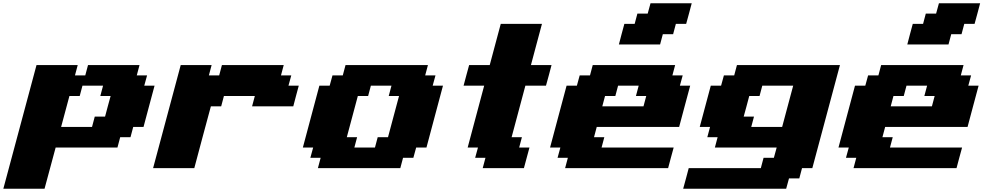

<svg xmlns="http://www.w3.org/2000/svg" viewBox="-54 -1020 5967 1165"><path d="M-33.7 125H216.3Q227.5 83 250 0Q272.5 -83 283.7 -125H658.7L675.3 -187.5H737.8L754.4 -250H816.9Q828.1 -292 850.3 -375.2Q872.6 -458.5 883.8 -500H821.3L838.4 -562.5H775.9L792.5 -625H480L463.4 -562.5H400.9L417.5 -625H167.5Q133.8 -500 66.9 -250Q0 0 -33.7 125ZM504.4 -250H316.9L367.2 -437.5H429.7L446.3 -500H571.3L554.7 -437.5H617.2Q611.3 -417 600.1 -375Q588.9 -333 583.5 -312.5H521Z M875 0H1125Q1141.6 -62.5 1175 -187.5Q1208.5 -312.5 1225.6 -375H1288.1L1304.7 -437.5H1492.2L1475.6 -375H1725.6Q1731 -395.5 1741.9 -437.3Q1752.9 -479 1758.8 -500H1696.3L1713.4 -562.5H1650.9L1667.5 -625H1292.5L1275.9 -562.5H1213.4L1230 -625H1042.5Q1014.6 -520.5 958.7 -312.3Q902.8 -104 875 0Z M1875 0H2375L2391.6 -62.5H2454.1L2471.2 -125H2533.7Q2550.8 -187.5 2583.7 -312.5Q2616.7 -437.5 2633.8 -500H2571.3L2588.4 -562.5H2525.9L2542.5 -625H2042.5L2025.9 -562.5H1963.4L1946.3 -500H1883.8Q1867.2 -437.5 1833.7 -312.5Q1800.3 -187.5 1783.7 -125H1846.2L1829.1 -62.5H1891.6ZM2221.2 -125H2096.2L2112.8 -187.5H2050.3Q2061.5 -229 2083.7 -312.3Q2106 -395.5 2117.2 -437.5H2179.7L2196.3 -500H2321.3L2304.7 -437.5H2367.2Q2356 -396 2333.7 -312.5Q2311.5 -229 2300.3 -187.5H2237.8Z M2875 0H3125Q3130.9 -21 3141.8 -62.5Q3152.8 -104 3158.7 -125H3096.2L3112.8 -187.5H3050.3L3133.8 -500H3258.8Q3264.6 -520.5 3275.9 -562.3Q3287.1 -604 3292.5 -625H3167.5Q3178.7 -667 3200.9 -750Q3223.1 -833 3234.4 -875H2984.4Q2973.1 -833 2950.9 -750Q2928.7 -667 2917.5 -625H2792.5Q2786.6 -604 2775.4 -562.3Q2764.2 -520.5 2758.8 -500H2883.8Q2867.2 -437.5 2833.7 -312.5Q2800.3 -187.5 2783.7 -125H2846.2L2829.1 -62.5H2891.6Z M3375 0H4000Q4005.4 -21 4016.6 -62.5Q4027.8 -104 4033.7 -125H3596.2L3612.8 -187.5H3550.3L3566.9 -250H4066.9Q4078.1 -292 4100.3 -375.2Q4122.6 -458.5 4133.8 -500H4071.3L4088.4 -562.5H4025.9L4042.5 -625H3542.5L3525.9 -562.5H3463.4L3446.3 -500H3383.8Q3367.2 -437.5 3333.7 -312.5Q3300.3 -187.5 3283.7 -125H3346.2L3329.1 -62.5H3391.6ZM3850.6 -375H3600.6L3617.2 -437.5H3679.7L3696.3 -500H3821.3L3804.7 -437.5H3867.2ZM3701.2 -750H3951.2L3967.8 -812.5H4030.3L4046.9 -875H4109.4Q4115.2 -896 4126.5 -937.5Q4137.7 -979 4143.1 -1000H3893.1L3876 -937.5H3813.5L3796.9 -875H3734.4Q3728.5 -854 3717.5 -812.5Q3706.5 -771 3701.2 -750Z M4091.3 125H4716.3L4733.4 62.5H4795.9L4812.5 0H4875Q4902.8 -104 4958.7 -312.3Q5014.6 -520.5 5042.5 -625H4417.5L4400.9 -562.5H4338.4L4321.3 -500H4258.8Q4247.6 -458 4225.3 -375Q4203.1 -292 4191.9 -250H4254.4L4237.8 -187.5H4300.3L4283.7 -125H4658.7L4641.6 -62.5H4579.1L4562.5 0H4125Q4119.6 21 4108.4 62.5Q4097.2 104 4091.3 125ZM4691.9 -250H4504.4L4521 -312.5H4458.5Q4464.4 -333 4475.6 -375Q4486.8 -417 4492.2 -437.5H4554.7L4571.3 -500H4758.8Q4747.6 -458 4725.3 -375Q4703.1 -292 4691.9 -250Z M5125 0H5750Q5755.4 -21 5766.6 -62.5Q5777.8 -104 5783.7 -125H5346.2L5362.8 -187.5H5300.3L5316.9 -250H5816.9Q5828.1 -292 5850.3 -375.2Q5872.6 -458.5 5883.8 -500H5821.3L5838.4 -562.5H5775.9L5792.5 -625H5292.5L5275.9 -562.5H5213.4L5196.3 -500H5133.8Q5117.2 -437.5 5083.7 -312.5Q5050.3 -187.5 5033.7 -125H5096.2L5079.1 -62.5H5141.6ZM5600.6 -375H5350.6L5367.2 -437.5H5429.7L5446.3 -500H5571.3L5554.7 -437.5H5617.2ZM5451.2 -750H5701.2L5717.8 -812.5H5780.3L5796.9 -875H5859.4Q5865.2 -896 5876.5 -937.5Q5887.7 -979 5893.1 -1000H5643.1L5626 -937.5H5563.5L5546.9 -875H5484.4Q5478.5 -854 5467.5 -812.5Q5456.5 -771 5451.2 -750Z"/></svg>

Font: Faithful 32x
Style: BoldOblique
Weight: 400
Foundry: Faithful Resource Pack
Version: Version 1.0; January 27, 2023